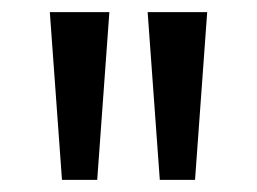

<svg xmlns="http://www.w3.org/2000/svg" viewBox="-20 -725 423 316"><path d="M82 -429 62 -705H160L140 -429ZM243 -429 223 -705H321L301 -429Z"/></svg>

Font: Nunito Sans 7pt SemiCondensed
Style: Regular
Weight: 400
Width: 4
Designer: Vernon Adams
Foundry: Vernon Adams
Version: Version 3.101;gftools[0.9.27]